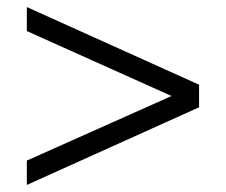

<svg xmlns="http://www.w3.org/2000/svg" viewBox="-20 -559 640 544"><path d="M56 -35V-104L466 -287L56 -471V-539L544 -319V-255Z"/></svg>

Font: Nunito Sans
Style: Regular
Weight: 400
Designer: Vernon Adams
Foundry: Vernon Adams
Version: Version 3.101; ttfautohint (v1.8.4.7-5d5b);gftools[0.9.27]